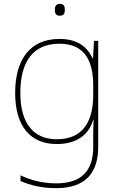

<svg xmlns="http://www.w3.org/2000/svg" viewBox="-20 -741 623 1001"><path d="M291 -721C271 -721 266 -706 266 -690C266 -673 271 -659 291 -659C315 -659 318 -673 318 -690C318 -706 315 -721 291 -721ZM290 -538C136 -538 59 -430 59 -256C59 -81 140 10 276 10C375 10 442 -34 466 -117H468C466 -78 466 -56 466 -17V25C466 140 414 215 273 215C198 215 135 196 87 173V203C135 223 192 240 273 240C433 240 492 152 492 25V-528H470L465 -437H463C435 -495 387 -538 290 -538ZM290 -513C425 -513 466 -419 466 -294V-246C466 -136 432 -15 276 -15C154 -15 86 -99 86 -256C86 -417 150 -513 290 -513Z"/></svg>

Font: Noto Sans Lao UI Thin
Style: Regular
Weight: 100
Designer: Monotype Design Team
Foundry: Monotype Imaging Inc.
Version: Version 2.000